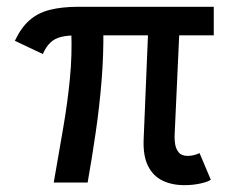

<svg xmlns="http://www.w3.org/2000/svg" viewBox="-20 -539 686 567"><path d="M524.9 7.8Q487.3 7.8 459.5 -5.9Q431.6 -19.5 416.7 -49.8Q401.9 -80.1 404.3 -129.9L418 -459.5H510.3L495.6 -138.2Q495.1 -127 497.3 -113Q499.5 -99.1 507.8 -88.9Q516.1 -78.6 534.2 -78.6Q543.5 -78.6 553.2 -81.1Q563 -83.5 569.3 -86.9L602.5 -8.3Q594.2 -2 571.8 2.9Q549.3 7.8 524.9 7.8ZM138.7 0Q153.8 -86.4 166.7 -161.6Q179.7 -236.8 186.5 -307.6Q193.4 -378.4 190.4 -449.7H285.2Q286.1 -376.5 280 -301Q273.9 -225.6 262.9 -149.9Q252 -74.2 238.8 0ZM106.4 -379.4 23.9 -418.5Q42 -457 66.9 -479Q91.8 -501 127.4 -510Q163.1 -519 212.4 -519H611.3V-434.6H207Q178.7 -434.6 160.2 -429.9Q141.6 -425.3 128.9 -413.3Q116.2 -401.4 106.4 -379.4Z"/></svg>

Font: Reddit Sans Medium
Style: Regular
Weight: 500
Designer: Stephen Hutchings
Foundry: Reddit
Version: Version 1.014